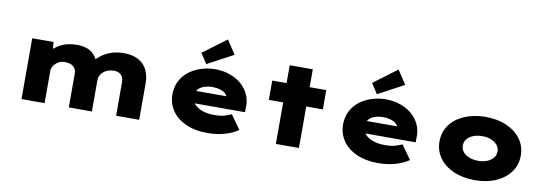

<svg xmlns="http://www.w3.org/2000/svg" viewBox="-60 -1236 4730 1663"><g transform="rotate(10 2305.0 -404.5)"><path d="M164 0V-535H352L360 -422L322 -445Q344 -467 368.5 -485.5Q393 -504 421 -518Q449 -532 483 -539Q517 -546 558 -546Q600 -546 637.5 -535Q675 -524 704.5 -494.5Q734 -465 752 -412L707 -416L716 -430Q737 -455 762.5 -476Q788 -497 819 -512.5Q850 -528 887 -537Q924 -546 966 -546Q1049 -546 1100.5 -516Q1152 -486 1175.5 -435.5Q1199 -385 1199 -323V0H996V-299Q996 -321 987 -339.5Q978 -358 959 -369.5Q940 -381 911 -381Q883 -381 860 -373Q837 -365 819.5 -350.5Q802 -336 792.5 -316.5Q783 -297 783 -275V0H580V-299Q580 -322 569.5 -340.5Q559 -359 536.5 -370Q514 -381 477 -381Q452 -381 431.5 -371.5Q411 -362 396.5 -347.5Q382 -333 374.5 -317Q367 -301 367 -289V0Z M1800 10Q1691 10 1610.5 -26Q1530 -62 1487 -125Q1444 -188 1444 -268Q1444 -331 1469.5 -382.5Q1495 -434 1540.5 -470Q1586 -506 1646 -526Q1706 -546 1772 -546Q1842 -546 1900.5 -525.5Q1959 -505 2002.5 -468Q2046 -431 2069.5 -380Q2093 -329 2091 -268L2090 -224H1570L1547 -332H1929L1910 -301V-319Q1908 -340 1890 -356Q1872 -372 1842.5 -381Q1813 -390 1776 -390Q1736 -390 1702.5 -378.5Q1669 -367 1649 -343.5Q1629 -320 1629 -284Q1629 -248 1652.5 -218.5Q1676 -189 1721.5 -171.5Q1767 -154 1830 -154Q1891 -154 1927 -166Q1963 -178 1981 -187L2069 -64Q2028 -37 1984.5 -21Q1941 -5 1895.5 2.5Q1850 10 1800 10ZM1687 -576 1629 -665 1835 -819 1915 -698Z M2401 0V-692H2604V0ZM2275 -365V-535H2750V-365Z M3301 10Q3192 10 3111.5 -26Q3031 -62 2988 -125Q2945 -188 2945 -268Q2945 -331 2970.5 -382.5Q2996 -434 3041.5 -470Q3087 -506 3147 -526Q3207 -546 3273 -546Q3343 -546 3401.5 -525.5Q3460 -505 3503.5 -468Q3547 -431 3570.5 -380Q3594 -329 3592 -268L3591 -224H3071L3048 -332H3430L3411 -301V-319Q3409 -340 3391 -356Q3373 -372 3343.5 -381Q3314 -390 3277 -390Q3237 -390 3203.5 -378.5Q3170 -367 3150 -343.5Q3130 -320 3130 -284Q3130 -248 3153.5 -218.5Q3177 -189 3222.5 -171.5Q3268 -154 3331 -154Q3392 -154 3428 -166Q3464 -178 3482 -187L3570 -64Q3529 -37 3485.5 -21Q3442 -5 3396.5 2.5Q3351 10 3301 10ZM3188 -576 3130 -665 3336 -819 3416 -698Z M4151 10Q4046 10 3964.5 -25.5Q3883 -61 3838 -124Q3793 -187 3793 -268Q3793 -350 3838 -412.5Q3883 -475 3964.5 -510.5Q4046 -546 4151 -546Q4257 -546 4337 -510.5Q4417 -475 4462.5 -412.5Q4508 -350 4508 -268Q4508 -187 4462.5 -124Q4417 -61 4337 -25.5Q4257 10 4151 10ZM4152 -160Q4194 -160 4228 -173.5Q4262 -187 4283 -211.5Q4304 -236 4303 -268Q4304 -301 4283 -325.5Q4262 -350 4228 -363.5Q4194 -377 4152 -377Q4109 -377 4073.5 -363.5Q4038 -350 4018 -325.5Q3998 -301 3998 -268Q3998 -236 4018 -211.5Q4038 -187 4073.5 -173.5Q4109 -160 4152 -160Z"/></g></svg>

Font: Lexend Peta Black
Style: Regular
Weight: 900
Version: Version 1.007